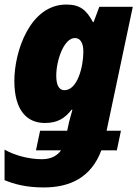

<svg xmlns="http://www.w3.org/2000/svg" viewBox="-22 -583 605 843"><path d="M170 240C285 240 378 197 423 77H491L509 -9H446L561 -553H414L389 -486H386C357 -540 329 -563 269 -563C110 -563 41 -358 41 -228C41 -96 98 -43 175 -43C231 -43 263 -64 292 -101H296C290 -81 285 -61 281 -46L273 -9H154L136 77H246C229 101 202 116 162 116C104 116 42 99 -2 74V208C42 226 94 240 170 240ZM261 -187C237 -187 225 -209 225 -251C225 -317 258 -416 307 -416C332 -416 344 -392 344 -356C344 -290 318 -187 261 -187Z"/></svg>

Font: Noto Sans SemiCondensed Black
Style: Italic
Weight: 900
Width: 4
Italic angle: -12°
Designer: Monotype Design Team
Foundry: Monotype Imaging Inc.
Version: Version 2.013